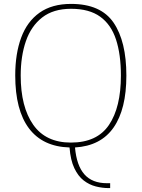

<svg xmlns="http://www.w3.org/2000/svg" viewBox="-20 -745 726 983"><path d="M537 218Q504 218 470.5 209.5Q437 201 408.5 179Q380 157 360.5 116Q341 75 336 10Q199 6 128.5 -87.5Q58 -181 58 -359Q58 -470 88.5 -552.5Q119 -635 182.5 -680Q246 -725 344 -725Q496 -725 561.5 -629Q627 -533 627 -358Q627 -186 561.5 -92Q496 2 364 10Q372 102 412 147.5Q452 193 528 193H544V218ZM343 -15Q477 -15 538 -105.5Q599 -196 599 -358Q599 -466 574 -542.5Q549 -619 493 -659.5Q437 -700 344 -700Q253 -700 196 -655.5Q139 -611 112.5 -534Q86 -457 86 -358Q86 -198 150 -106.5Q214 -15 343 -15Z"/></svg>

Font: Noto Serif Thin
Style: Regular
Weight: 100
Designer: Monotype Design Team
Foundry: Monotype Imaging Inc.
Version: Version 2.015